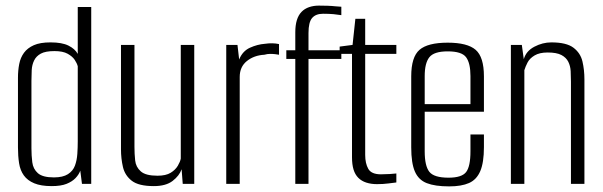

<svg xmlns="http://www.w3.org/2000/svg" viewBox="-20 -655 2149 684"><path d="M164 8Q126 8 102 -2Q78 -12 65 -30Q52 -48 48 -73.5Q44 -99 44 -130V-378Q44 -404 48.5 -427Q53 -450 65.5 -467Q78 -484 100.5 -494Q123 -504 160 -504Q201 -504 224 -492.5Q247 -481 257 -463V-630H305V0H272L266 -47Q261 -33 249 -20.5Q237 -8 217 0Q197 8 164 8ZM172 -23Q204 -23 222 -34.5Q240 -46 247 -65Q254 -84 255.5 -107Q257 -130 257 -151V-419Q254 -430 246 -442Q238 -454 221 -463.5Q204 -473 174 -473Q142 -473 125.5 -464Q109 -455 101.5 -439.5Q94 -424 93 -405.5Q92 -387 92 -367V-127Q92 -101 95 -77Q98 -53 115 -38Q132 -23 172 -23Z M528 8Q474 8 449.5 -11Q425 -30 418 -60Q411 -90 411 -123V-495H459V-132Q459 -107 461.5 -83.5Q464 -60 481.5 -44.5Q499 -29 541 -29Q571 -29 588 -39.5Q605 -50 613.5 -64.5Q622 -79 624 -90V-495H672V0H631L627 -52Q619 -29 595 -10.5Q571 8 528 8Z M786 0V-495H826L832 -443Q844 -473 870.5 -485Q897 -497 924 -499Q951 -503 974 -498V-460Q969 -461 960.5 -462Q952 -463 942 -463Q932 -463 922 -460Q885 -458 859.5 -437.5Q834 -417 834 -381V0Z M1032 0V-445H1000V-476H1032V-540Q1032 -565 1037.5 -583Q1043 -601 1054 -612.5Q1065 -624 1081 -629.5Q1097 -635 1116 -635Q1131 -635 1146.5 -634.5Q1162 -634 1175.5 -632.5Q1189 -631 1196 -631V-601Q1184 -603 1168.5 -604.5Q1153 -606 1131 -606Q1105 -606 1092 -591Q1079 -576 1079 -537V-476H1196V-445H1079V0Z M1323 1Q1302 1 1285 -4.5Q1268 -10 1256.5 -21.5Q1245 -33 1239.5 -51Q1234 -69 1234 -95V-463H1190V-489L1236 -495L1246 -588H1281V-495H1392V-463H1281V-103Q1281 -73 1292 -53.5Q1303 -34 1337 -34Q1352 -34 1368 -35Q1384 -36 1392 -37V-5Q1383 -4 1364 -1.5Q1345 1 1323 1Z M1580 9Q1530 9 1500.5 -2.5Q1471 -14 1458 -44Q1445 -74 1445 -130V-383Q1445 -452 1474.5 -477.5Q1504 -503 1575 -503Q1645 -503 1674.5 -477.5Q1704 -452 1704 -383V-257H1493V-116Q1493 -64 1509.5 -43Q1526 -22 1578 -22Q1625 -22 1640.5 -42Q1656 -62 1656 -116V-176H1704V-131Q1704 -76 1691 -45.5Q1678 -15 1651 -3Q1624 9 1580 9ZM1493 -284H1656V-384Q1656 -430 1640.5 -451Q1625 -472 1575 -472Q1526 -472 1509.5 -451Q1493 -430 1493 -384Z M1800 0V-495H1839L1846 -444Q1854 -473 1883.5 -488.5Q1913 -504 1944 -504Q1998 -504 2023 -485Q2048 -466 2055 -436Q2062 -406 2062 -372V0H2014V-364Q2014 -383 2013 -401.5Q2012 -420 2004.5 -435Q1997 -450 1980 -459Q1963 -468 1931 -468Q1902 -468 1884.5 -457.5Q1867 -447 1859.5 -432.5Q1852 -418 1848 -405V0Z"/></svg>

Font: Alumni Sans Light
Style: Regular
Weight: 300
Version: Version 1.018